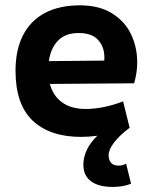

<svg xmlns="http://www.w3.org/2000/svg" viewBox="-20 -510 575 731"><path d="M502.4 -272.5Q502.4 -233.4 490.7 -192.9L169.9 -190.4Q182.1 -145 216.6 -120.1Q251 -95.2 306.2 -95.2Q338.9 -95.2 375.5 -102.5Q412.1 -109.9 448.7 -124L473.6 -23.4V-22.9L472.2 -22.5Q434.1 6.3 413.8 33.2Q393.6 60.1 393.6 81.1Q393.6 100.1 403.3 110.4Q413.1 120.6 431.6 120.6Q449.2 120.6 460 112.8L479 189.5Q448.7 201.7 409.7 201.7Q355 201.7 326.2 179.9Q297.4 158.2 297.4 117.2Q297.4 88.4 310.8 60.3Q324.2 32.2 350.6 6.8Q318.4 11.2 289.1 11.2Q170.4 11.2 104.7 -50.5Q39.1 -112.3 39.1 -240.7Q39.1 -320.8 68.1 -376.7Q97.2 -432.6 152.1 -461.2Q207 -489.7 284.2 -489.7Q357.4 -489.7 406.5 -459.2Q455.6 -428.7 479 -379.4Q502.4 -330.1 502.4 -272.5ZM377.4 -292Q377.4 -331.1 353.8 -357.7Q330.1 -384.3 279.8 -384.3Q229 -384.3 201.2 -355.7Q173.3 -327.1 166 -277.3L377 -279.3Q377.4 -283.7 377.4 -292Z"/></svg>

Font: Selawik Semibold
Style: Regular
Weight: 600
Designer: Aaron Bell
Foundry: Microsoft Corporation
Version: Version 1.01